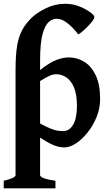

<svg xmlns="http://www.w3.org/2000/svg" viewBox="-20 -777 587 1031"><path d="M517.6 -245.1Q517.6 -195.3 498.8 -148.9Q480 -102.5 450.2 -65.4Q420.4 -28.3 387.5 -6.8Q354.5 14.6 326.2 14.6Q297.9 14.6 269.3 3.2Q240.7 -8.3 195.3 -38.1V163.6Q195.3 171.4 213.6 179.2Q231.9 187 277.8 193.8V234.4H0V193.8Q63.5 178.7 63.5 163.6V-400.9Q63.5 -479.5 71.8 -530Q80.1 -580.6 99.1 -615.7Q118.2 -650.9 150.9 -682.6Q178.2 -709 227.1 -732.9Q275.9 -756.8 331.1 -756.8Q370.1 -756.8 405.8 -742.7Q441.4 -728.5 464.1 -711.4Q486.8 -694.3 486.8 -685.5Q486.8 -677.7 476.3 -663.8Q465.8 -649.9 450.7 -634.5Q435.5 -619.1 421.6 -607.4Q407.7 -595.7 400.4 -592.3Q387.2 -609.4 368.7 -628.9Q350.1 -648.4 328.4 -662.4Q306.6 -676.3 282.7 -676.3Q261.7 -676.3 241.7 -658.9Q221.7 -641.6 208.5 -593.5Q195.3 -545.4 195.3 -452.1V-400.9Q249.5 -443.4 285.4 -456.1Q321.3 -468.8 349.1 -468.8Q393.6 -468.8 431.9 -445.6Q470.2 -422.4 493.9 -373Q517.6 -323.7 517.6 -245.1ZM393.1 -208Q393.1 -272.5 376.5 -309.6Q359.9 -346.7 334.5 -362.5Q309.1 -378.4 282.2 -378.4Q266.1 -378.4 248.8 -371.3Q231.4 -364.3 195.3 -341.8V-113.8Q231.9 -94.2 253.7 -85.7Q275.4 -77.1 290.3 -75.2Q305.2 -73.2 320.3 -73.2Q353.5 -73.2 373.3 -108.4Q393.1 -143.6 393.1 -208Z"/></svg>

Font: Gentium Book Plus
Style: Bold
Weight: 700
Designer: Victor Gaultney, Annie Olsen, Iska Routamaa, Becca Hirsbrunner
Foundry: SIL International
Version: Version 6.101